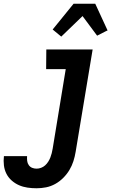

<svg xmlns="http://www.w3.org/2000/svg" viewBox="-90 -785 610 1028"><path d="M106 223Q81 223 57 219.5Q33 216 11.5 206.5Q-10 197 -27.5 181.5Q-45 166 -55.5 145.5Q-66 125 -69 100.5Q-72 76 -69 51H55Q54 64 55.5 76.5Q57 89 64 99Q71 109 82 113.5Q93 118 106 118Q118 118 130 113.5Q142 109 151.5 100.5Q161 92 168 81Q175 70 179.5 58.5Q184 47 187 35Q190 23 192 11L262 -415H157L158 -520H406L315 28Q311 53 303 78Q295 103 281.5 125.5Q268 148 248.5 167.5Q229 187 205.5 200Q182 213 156.5 218Q131 223 106 223ZM238 -589 192 -627 304 -765H420L486 -622L477 -618L430 -594L352 -699Z"/></svg>

Font: Iosevka Curly Extrabold
Style: Italic
Weight: 800
Italic angle: -9°
Monospace: yes
Designer: Belleve Invis
Foundry: Belleve Invis
Version: Version 22.1.2; ttfautohint (v1.8.4)